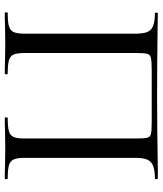

<svg xmlns="http://www.w3.org/2000/svg" viewBox="40 -704 665 784"><g transform="rotate(90 372.0 -312.5)"><path d="M710 0Q677 0 658 -1L589 -2L514 -1Q495 0 462 0Q460 0 460 -6Q460 -12 462 -12Q499 -12 516.5 -17Q534 -22 540 -36.5Q546 -51 546 -81V-538Q546 -572 542.5 -583Q539 -594 527 -597Q515 -600 477 -600H272Q232 -600 218 -597Q204 -594 200.5 -582.5Q197 -571 197 -538V-81Q197 -51 203 -36.5Q209 -22 226.5 -17Q244 -12 281 -12Q284 -12 284 -6Q284 0 281 0Q249 0 230 -1L155 -2L85 -1Q66 0 33 0Q31 0 31 -6Q31 -12 33 -12Q70 -12 87.5 -17Q105 -22 111.5 -36.5Q118 -51 118 -81V-532Q118 -563 112 -580Q106 -597 88 -605Q70 -613 35 -613Q32 -613 32 -619Q32 -625 35 -625Q68 -625 99 -624Q233 -622 376 -622Q504 -622 675 -625H710Q712 -625 712 -619Q712 -613 710 -613Q674 -613 656 -605Q638 -597 631.5 -580Q625 -563 625 -532V-81Q625 -51 631.5 -36.5Q638 -22 655.5 -17Q673 -12 710 -12Q712 -12 712 -6Q712 0 710 0Z"/></g></svg>

Font: Cormorant Infant Medium
Style: Regular
Weight: 500
Designer: Christian Thalmann (Catharsis Fonts)
Foundry: Catharsis Fonts
Version: Version 4.000